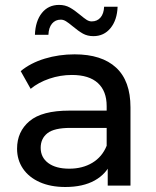

<svg xmlns="http://www.w3.org/2000/svg" viewBox="-20 -757 638 783"><path d="M419.3 -111.9 415 -133.1V-324.3Q415 -385.6 379.1 -418.4Q343.1 -451.3 273.3 -451.3Q225.9 -451.3 181.2 -436.1Q136.6 -420.9 105 -394.7L64.4 -467Q104.9 -500.4 162.6 -517.9Q220.3 -535.4 284.3 -535.4Q394.9 -535.4 453.5 -481.2Q512.1 -427 512.1 -319.3V0H419.3ZM49.6 -150.6Q49.6 -220.3 100.4 -263.1Q151.1 -305.9 262.7 -305.9H430.3V-235.4H266.9Q200.9 -235.4 173.4 -213.7Q145.9 -192 145.9 -154.1Q145.9 -114.9 176.9 -92Q207.9 -69.1 262.6 -69.1Q316.7 -69.1 356.7 -93.2Q396.7 -117.3 415 -162.6L433.6 -95.6Q414.1 -47.9 366.3 -21.1Q318.4 5.6 246.3 5.6Q186.7 5.6 142.2 -14.1Q97.7 -33.9 73.6 -69.4Q49.6 -104.9 49.6 -150.6ZM276.1 -650.1Q260.1 -663.4 249.4 -670.1Q238.6 -676.9 228 -676.9Q205.7 -676.9 192.1 -660.6Q178.6 -644.3 177.4 -615H122.4Q124.4 -671.1 150.8 -704.1Q177.1 -737 221.1 -737Q245.4 -737 264.8 -726.2Q284.1 -715.4 306.7 -696.4Q323.6 -682.3 333.5 -676Q343.4 -669.7 354 -669.7Q376.3 -669.7 389.9 -685.5Q403.4 -701.3 404.6 -729.6H459.6Q457.6 -675.3 430.8 -642.4Q404 -609.6 360.9 -609.6Q336.6 -609.6 318.1 -619.9Q299.6 -630.3 276.1 -650.1Z"/></svg>

Font: iiserrat Thin
Style: Regular
Weight: 100
Designer: Akira Ohta
Foundry: Akira Ohta
Version: Version 1.200;Glyphs 3.3.1 (3343)